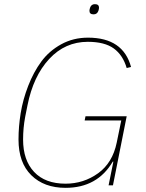

<svg xmlns="http://www.w3.org/2000/svg" viewBox="-20 -891 700 923"><path d="M430 -822Q410 -822 410 -839Q410 -845 413 -854Q419 -871 436 -871Q456 -871 456 -854Q456 -848 453 -839Q447 -822 430 -822ZM502 0 525 -114H522Q448 12 295 12Q192 12 130.5 -48.5Q69 -109 69 -220Q69 -283 79.5 -347.5Q90 -412 115.5 -478Q141 -544 178.5 -595Q216 -646 274 -678Q332 -710 403 -710Q572 -710 610 -569L589 -564Q571 -626 527 -658Q483 -690 402 -690Q293 -690 216.5 -607.5Q140 -525 112 -384L101 -329Q91 -276 91 -220Q91 -121 144 -64.5Q197 -8 295 -8Q382 -8 451.5 -58Q521 -108 541 -205L563 -312H387L391 -332H589L523 0Z"/></svg>

Font: IBM Plex Sans Thin
Style: Italic
Weight: 100
Italic angle: -11.31°
Designer: Mike Abbink, Paul van der Laan, Pieter van Rosmalen
Foundry: Bold Monday
Version: Version 3.0